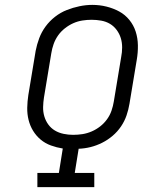

<svg xmlns="http://www.w3.org/2000/svg" viewBox="-20 -766 640 786"><path d="M133 0V-58H221L237 -158Q212 -162 188.5 -170.5Q165 -179 146.5 -194.5Q128 -210 115.5 -230.5Q103 -251 97 -275Q91 -299 91.5 -325Q92 -351 96 -377L126 -558Q131 -584 140.5 -609.5Q150 -635 166.5 -657.5Q183 -680 205.5 -697.5Q228 -715 253.5 -725Q279 -735 305.5 -740.5Q332 -746 358 -746Q388 -746 416 -739Q444 -732 468 -719Q492 -706 509.5 -684.5Q527 -663 535.5 -636.5Q544 -610 544.5 -580.5Q545 -551 540 -522L510 -341Q506 -317 498 -293.5Q490 -270 475.5 -248.5Q461 -227 441 -210Q421 -193 398 -181.5Q375 -170 351 -164Q327 -158 302 -157L286 -58H366V0ZM279 -214Q299 -214 318 -217Q337 -220 355.5 -228Q374 -236 390 -248.5Q406 -261 418 -277.5Q430 -294 436.5 -313Q443 -332 446 -351L476 -532Q480 -552 480 -572Q480 -592 474.5 -610Q469 -628 457.5 -643.5Q446 -659 430 -668.5Q414 -678 394.5 -681.5Q375 -685 355 -685Q336 -685 317 -682Q298 -679 280 -671Q262 -663 245.5 -650Q229 -637 217.5 -620.5Q206 -604 199.5 -585.5Q193 -567 190 -548L160 -367Q157 -348 156.5 -328Q156 -308 161.5 -289.5Q167 -271 178 -256Q189 -241 205 -231.5Q221 -222 240.5 -218Q260 -214 279 -214Z"/></svg>

Font: Iosevka Curly Slab LtExObl
Style: Regular
Weight: 300
Width: 7
Italic angle: -9°
Monospace: yes
Designer: Belleve Invis
Foundry: Belleve Invis
Version: Version 11.1.0; ttfautohint (v1.8.3)